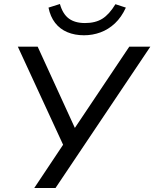

<svg xmlns="http://www.w3.org/2000/svg" viewBox="-20 -938 770 958"><path d="M151 0 305 -231 304 -196 69 -705H168L358 -290H347L625 -705H730L257 0ZM399 -762Q353 -762 316 -777.5Q279 -793 255 -824Q231 -855 222 -900L279 -918Q293 -868 323.5 -845.5Q354 -823 404 -823Q456 -823 490.5 -844.5Q525 -866 556 -917L608 -900Q586 -852 553.5 -821.5Q521 -791 481.5 -776.5Q442 -762 399 -762Z"/></svg>

Font: Nunito Sans 10pt Medium
Style: Italic
Weight: 500
Italic angle: -9°
Designer: Vernon Adams
Foundry: Vernon Adams
Version: Version 3.101;gftools[0.9.27]